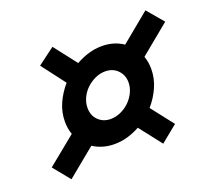

<svg xmlns="http://www.w3.org/2000/svg" viewBox="-112 -891 1013 925"><g transform="rotate(-20 394.5 -428.5)"><path d="M359 -195Q298 -195 250 -226L105 -107L35 -193L181 -312Q170 -343 170 -378Q170 -426 189.5 -470Q209 -514 242 -552L150 -673L237 -738L327 -622Q359 -640 392.5 -650Q426 -660 461 -660Q523 -660 570 -628L718 -750L789 -666L637 -541Q648 -510 648 -476Q648 -428 628.5 -383.5Q609 -339 576 -301L665 -187L579 -117L490 -231Q459 -214 426 -204.5Q393 -195 359 -195ZM383 -315Q409 -315 434.5 -326.5Q460 -338 479.5 -357Q499 -376 511 -401Q523 -426 523 -452Q523 -489 498.5 -514.5Q474 -540 434 -540Q408 -540 383 -528.5Q358 -517 338.5 -498.5Q319 -480 307 -455Q295 -430 295 -403Q295 -364 320 -339.5Q345 -315 383 -315Z"/></g></svg>

Font: Perun
Style: Bold Italic
Weight: 700
Italic angle: -12°
Foundry: Copyright (c) Stefan Peev, Context Ltd, 2016
Version: Version 1.027